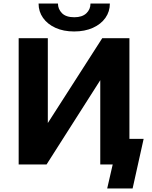

<svg xmlns="http://www.w3.org/2000/svg" viewBox="-20 -925 854 1080"><path d="M85 0V-710H249V-233L555 -710H708V0H544V-474L242 0ZM397 -748Q337 -748 292 -768.5Q247 -789 222 -824.5Q197 -860 197 -905H306Q306 -874 328.5 -851Q351 -828 398 -828Q442 -828 465.5 -850Q489 -872 489 -905H598Q598 -860 573 -824.5Q548 -789 502.5 -768.5Q457 -748 397 -748ZM583 135 614 0H544V-144H788L726 135Z"/></svg>

Font: Raleway ExtraBold
Style: Regular
Weight: 800
Designer: Matt McInerney, Pablo Impallari, Rodrigo Fuenzalida
Foundry: Matt McInerney, Pablo Impallari, Rodrigo Fuenzalida
Version: Version 4.026